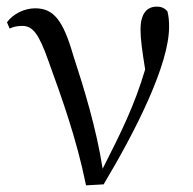

<svg xmlns="http://www.w3.org/2000/svg" viewBox="-20 -551 582 578"><path d="M239 7 292 4C390 -160 489 -357 489 -470C489 -488 488 -501 484 -517C476 -526 467 -531 452 -531C420 -531 403 -507 403 -462C403 -434 408 -397 417 -342C385 -234 345 -153 289 -43C270 -165 233 -285 200 -386C170 -489 142 -526 86 -526C54 -526 20 -510 1 -484L9 -465C19 -470 31 -473 47 -473C79 -473 97 -449 126 -367C165 -259 210 -136 239 7Z"/></svg>

Font: Noto Serif CJK KR
Style: Regular
Weight: 400
Designer: Ryoko NISHIZUKA 西塚涼子 (kana & ideographs); Frank Grießhammer (Latin, Greek & Cyrillic); Wenlong ZHANG 张文龙 (bopomofo); San
Foundry: Adobe
Version: Version 2.001;hotconv 1.1.0;makeotfexe 2.6.0